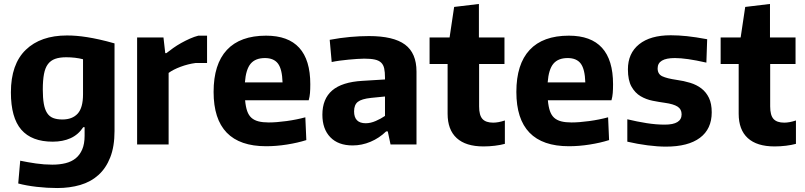

<svg xmlns="http://www.w3.org/2000/svg" viewBox="-20 -729 4061 969"><path d="M269 220Q218 220 165.5 214Q113 208 72 197L82 82Q120 90 161.5 96Q203 102 244 102Q281 102 311 94.5Q341 87 362 70Q383 53 395 25Q407 -3 407 -44V-87H400Q375 -49 336 -31.5Q297 -14 246 -14Q140 -14 87.5 -74.5Q35 -135 35 -263Q35 -405 110 -477.5Q185 -550 318 -550Q342 -550 366.5 -548Q391 -546 419.5 -541.5Q448 -537 482 -529.5Q516 -522 558 -510V-68Q558 10 536.5 65Q515 120 476.5 154.5Q438 189 385 204.5Q332 220 269 220ZM295 -126Q345 -126 372 -155.5Q399 -185 399 -253V-430Q380 -435 358.5 -437.5Q337 -440 314 -440Q281 -440 258.5 -432Q236 -424 222 -405.5Q208 -387 202 -355.5Q196 -324 196 -277Q196 -235 201 -206Q206 -177 217.5 -159Q229 -141 248 -133.5Q267 -126 295 -126Z M672 -540H805L814 -461H820Q835 -473 854 -486.5Q873 -500 894.5 -512Q916 -524 938.5 -534Q961 -544 981 -549H1025V-411H967Q929 -406 891.5 -392Q854 -378 831 -361V0H672Z M1323 9Q1058 9 1058 -265Q1058 -405 1125 -477Q1192 -549 1323 -549Q1546 -549 1546 -304Q1546 -278 1544.5 -259.5Q1543 -241 1538 -223H1217Q1220 -190 1227.5 -168.5Q1235 -147 1249 -134.5Q1263 -122 1284.5 -116.5Q1306 -111 1336 -111Q1375 -111 1426 -118Q1477 -125 1521 -137L1526 -22Q1482 -8 1428 0.5Q1374 9 1323 9ZM1317 -436Q1269 -436 1245 -407.5Q1221 -379 1216 -313H1406Q1404 -380 1383 -408Q1362 -436 1317 -436Z M1760 5Q1687 5 1647 -36.5Q1607 -78 1607 -150Q1607 -230 1656.5 -272.5Q1706 -315 1809 -321L1923 -328V-337Q1923 -365 1919 -383.5Q1915 -402 1903.5 -413Q1892 -424 1871.5 -428.5Q1851 -433 1818 -433Q1802 -433 1781.5 -431.5Q1761 -430 1739 -428Q1717 -426 1695 -423Q1673 -420 1654 -416L1644 -528Q1697 -538 1747 -542.5Q1797 -547 1842 -547Q1966 -547 2024 -504Q2082 -461 2082 -368V0H1951L1937 -66H1929Q1894 -32 1850 -13.5Q1806 5 1760 5ZM1826 -107Q1850 -107 1876.5 -118.5Q1903 -130 1923 -144V-242L1853 -235Q1805 -230 1786 -215Q1767 -200 1767 -167Q1767 -107 1826 -107Z M2420 10Q2331 10 2285 -32Q2239 -74 2239 -155V-406H2148V-540H2249L2272 -694L2397 -709V-540H2526V-406H2398V-192Q2398 -147 2415 -128.5Q2432 -110 2469 -110Q2495 -110 2528 -121V-3Q2506 3 2477.5 6.5Q2449 10 2420 10Z M2851 9Q2586 9 2586 -265Q2586 -405 2653 -477Q2720 -549 2851 -549Q3074 -549 3074 -304Q3074 -278 3072.5 -259.5Q3071 -241 3066 -223H2745Q2748 -190 2755.5 -168.5Q2763 -147 2777 -134.5Q2791 -122 2812.5 -116.5Q2834 -111 2864 -111Q2903 -111 2954 -118Q3005 -125 3049 -137L3054 -22Q3010 -8 2956 0.5Q2902 9 2851 9ZM2845 -436Q2797 -436 2773 -407.5Q2749 -379 2744 -313H2934Q2932 -380 2911 -408Q2890 -436 2845 -436Z M3341 11Q3299 11 3248.5 4.5Q3198 -2 3146 -14V-127Q3196 -115 3243.5 -107.5Q3291 -100 3335 -100Q3420 -100 3420 -152Q3420 -178 3399.5 -191Q3379 -204 3336 -210Q3307 -214 3274 -220.5Q3241 -227 3213 -243.5Q3185 -260 3167 -292Q3149 -324 3149 -379Q3149 -460 3205.5 -505.5Q3262 -551 3365 -551Q3404 -551 3447 -546.5Q3490 -542 3549 -531L3545 -413Q3492 -425 3453.5 -430.5Q3415 -436 3386 -436Q3299 -436 3299 -384Q3299 -355 3322.5 -344Q3346 -333 3394 -326Q3431 -321 3463.5 -311Q3496 -301 3520 -282.5Q3544 -264 3558 -235Q3572 -206 3572 -162Q3572 -78 3512.5 -33.5Q3453 11 3341 11Z M3889 10Q3800 10 3754 -32Q3708 -74 3708 -155V-406H3617V-540H3718L3741 -694L3866 -709V-540H3995V-406H3867V-192Q3867 -147 3884 -128.5Q3901 -110 3938 -110Q3964 -110 3997 -121V-3Q3975 3 3946.5 6.5Q3918 10 3889 10Z"/></svg>

Font: Encode Sans Narrow
Style: Bold
Weight: 700
Designer: Pablo Impallari, Andres Torresi
Foundry: Pablo Impallari, Andres Torresi
Version: Version 1.000; ttfautohint (v1.00) -l 8 -r 50 -G 200 -x 14 -